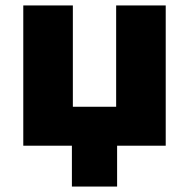

<svg xmlns="http://www.w3.org/2000/svg" viewBox="-20 -535 694 705"><path d="M65.5 0V-515H247.5V-143H406.5V-515H588.5V0ZM244 150V-93H410V150Z"/></svg>

Font: Geologica Roman ExtraBold
Style: Regular
Weight: 800
Designer: Sindre Bremnes, Frode Helland
Foundry: Monokrom Skriftforlag AS
Version: Version 1.010;gftools[0.9.28]